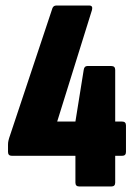

<svg xmlns="http://www.w3.org/2000/svg" viewBox="-20 -675 495 695"><path d="M267 0Q253 0 253 -14V-111H23Q9 -111 9 -125V-151Q9 -159 10.5 -165.5Q12 -172 13 -175L170 -646Q174 -655 184 -655H303Q317 -655 313 -639L187 -235H253L283 -422Q285 -436 296 -436H383Q397 -436 397 -422V-235H422Q436 -235 436 -221V-125Q436 -111 422 -111H397V-14Q397 0 383 0Z"/></svg>

Font: Sofia Sans Extra Condensed Black
Style: Regular
Weight: 900
Designer: Botio Nikoltchev, Ani Petrova
Foundry: lettersoup
Version: Version 4.101